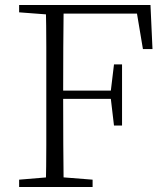

<svg xmlns="http://www.w3.org/2000/svg" viewBox="-20 -743 662 763"><path d="M56 0V-29L188 -40H209L348 -29V0ZM162 0Q164 -83 164 -166Q164 -249 164 -333V-390Q164 -474 164 -557.5Q164 -641 162 -723H233Q232 -641 231.5 -556Q231 -471 231 -377V-357Q231 -255 231.5 -169Q232 -83 233 0ZM198 -350V-383H440V-350ZM433 -244 420 -354V-379L433 -487H465V-244ZM56 -694V-723H198V-684H188ZM548 -548 520 -715 555 -689H198V-723H578L586 -548Z"/></svg>

Font: Noto Serif TC
Style: Regular
Weight: 200
Designer: Ryoko NISHIZUKA 西塚涼子 (kana & ideographs); Frank Grießhammer (Latin, Greek & Cyrillic); Wenlong ZHANG 张文龙 (bopomofo); San
Foundry: Adobe
Version: Version 2.001;hotconv 1.1.0;makeotfexe 2.6.0